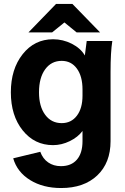

<svg xmlns="http://www.w3.org/2000/svg" viewBox="-20 -720 625 959"><path d="M392.1 -15.1V-65.9Q369.6 -35.2 328.6 -15.1Q287.6 4.9 245.1 4.9Q152.3 4.9 93.3 -68.8Q34.2 -142.6 34.2 -258.8Q34.2 -375 93.3 -449.5Q152.3 -523.9 245.1 -523.9Q294.4 -523.9 338.6 -501.5Q382.8 -479 403.8 -442.9Q405.8 -461.9 413.1 -515.1H541Q532.2 -460 532.2 -361.8V-15.1Q532.2 93.3 465.8 156.2Q399.4 219.2 285.2 219.2Q194.8 219.2 130.4 179.4Q65.9 139.6 45.9 70.8L181.2 38.1Q193.8 72.8 220.7 91.3Q247.6 109.9 284.2 109.9Q335.9 109.9 364 77.4Q392.1 44.9 392.1 -15.1ZM174.8 -258.8Q174.8 -188.5 205.6 -146.7Q236.3 -105 288.1 -105Q335.9 -105 364 -142.1Q392.1 -179.2 392.1 -242.2V-272.9Q392.1 -338.9 364 -377.4Q335.9 -416 288.1 -416Q236.3 -416 205.6 -373.8Q174.8 -331.5 174.8 -258.8ZM259.8 -700.2H341.8L480 -558.1H362.8L301.8 -607.9L240.2 -558.1H122.1Z"/></svg>

Font: LT Superior
Style: Bold
Weight: 400
Designer: Daniel Lyons
Foundry: LyonsType
Version: Version 1.000